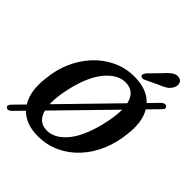

<svg xmlns="http://www.w3.org/2000/svg" viewBox="-250 -1070 1254 1254"><g transform="rotate(45 377.0 -443.0)"><path d="M20 22.5Q12 18.5 13.8 8.5Q15.5 -1.5 26.5 -12.5L96.5 -84Q47 -163.5 64 -292Q71 -376.5 103.8 -452Q136.5 -527.5 190 -585.8Q243.5 -644 313.8 -677.2Q384 -710.5 466.5 -710.5Q525.5 -710.5 569.8 -693.5Q614 -676.5 643.5 -644.5L707.5 -710Q717.5 -720.5 728.2 -723.5Q739 -726.5 746.5 -720.5Q764.5 -708.5 742 -686L668.5 -611Q714 -534 697.5 -412Q689 -325.5 656.8 -249Q624.5 -172.5 571.2 -113.8Q518 -55 447.5 -21.8Q377 11.5 293 11.5Q183 11.5 121.5 -51.5L59.5 12Q36 36 20 22.5ZM200.5 -205Q200.5 -198 201 -191L555 -554Q535 -643 451 -643Q380 -643 317.5 -570.2Q255 -497.5 221 -356.5Q200 -267.5 200.5 -205ZM309 -56Q380 -56 441.8 -127.8Q503.5 -199.5 540 -347Q550.5 -391.5 555.8 -428.5Q561 -465.5 561 -496Q561 -496 561 -500.5L208.5 -140Q230.5 -56 309 -56ZM580.5 -857.5Q606 -887 629.8 -902.2Q653.5 -917.5 677.5 -911Q698.5 -904.5 703.5 -884.8Q708.5 -865 697.5 -844.5Q686 -823.5 668.2 -811Q650.5 -798.5 619.5 -786.5L525 -742Q515 -738 506 -739.2Q497 -740.5 493.5 -747Q490 -755 494.5 -763.8Q499 -772.5 506.5 -781.5Z"/></g></svg>

Font: Fraunces 144pt SuperSoft SemiBold
Style: Italic
Weight: 600
Italic angle: -16°
Version: Version 1.000;[b76b70a41]